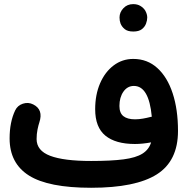

<svg xmlns="http://www.w3.org/2000/svg" viewBox="-20 -849 908 927"><path d="M26.4 -180.7Q26.4 -259.8 53.2 -315.9Q64.5 -339.8 90.6 -348.4Q116.7 -356.9 140.6 -344.7Q190.4 -319.8 169.9 -257.8Q165.5 -245.1 161.1 -223.4Q156.7 -201.7 156.7 -177.7Q156.7 -121.6 222.4 -96.7Q288.1 -71.8 419.9 -71.8Q516.6 -71.8 576.4 -79.6Q636.2 -87.4 667.7 -107.2Q699.2 -127 709.5 -161.6Q668 -153.8 631.3 -153.8Q538.1 -153.8 488.8 -194.1Q439.5 -234.4 439.5 -321.8Q439.5 -391.6 463.1 -446.5Q486.8 -501.5 528.6 -533Q570.3 -564.5 623.5 -564.5Q691.4 -564.5 739.7 -520.5Q788.1 -476.6 813.7 -398.4Q839.4 -320.3 839.4 -216.8Q839.4 -71.8 737.1 -7.1Q634.8 57.6 419.9 57.6Q213.4 57.6 119.9 -1.5Q26.4 -60.5 26.4 -180.7ZM556.6 -337.4Q556.6 -303.2 575.9 -288.1Q595.2 -272.9 631.8 -272.9Q650.9 -272.9 670.2 -276.4Q689.5 -279.8 706.1 -284.2Q709.5 -285.2 712.9 -285.6Q699.2 -434.1 626.5 -434.1Q595.2 -434.1 575.9 -406.5Q556.6 -378.9 556.6 -337.4ZM557.1 -764.6Q557.1 -789.6 575.7 -809.3Q594.2 -829.1 623 -829.1Q643.6 -829.1 658 -820.3Q672.4 -811.5 680.7 -798.8Q690.9 -781.2 690.9 -764.2Q690.9 -751 685.1 -735.1Q679.2 -719.2 664.8 -708Q650.4 -696.8 623.5 -696.8Q596.2 -696.8 582 -708.5Q567.9 -720.2 562 -735.4Q557.1 -748.5 557.1 -764.6Z"/></svg>

Font: Mikhak-FD Bold
Style: Regular
Weight: 700
Designer: Amin Abedi
Version: Version 3.3